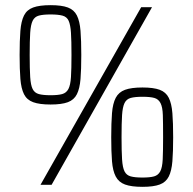

<svg xmlns="http://www.w3.org/2000/svg" viewBox="-20 -716 746 744"><path d="M137 0 527 -688H569L180 0ZM176 -311Q133 -311 108.5 -320Q84 -329 73 -351Q62 -373 59 -410Q56 -447 56 -503Q56 -559 59 -596.5Q62 -634 73 -656Q84 -678 108.5 -687Q133 -696 176 -696Q219 -696 243 -687Q267 -678 278 -656Q289 -634 292 -596.5Q295 -559 295 -503Q295 -447 292 -410Q289 -373 278 -351Q267 -329 243 -320Q219 -311 176 -311ZM176 -347Q205 -347 221 -351.5Q237 -356 245 -371Q253 -386 255 -417.5Q257 -449 257 -503Q257 -558 255 -589Q253 -620 246 -635.5Q239 -651 222 -655.5Q205 -660 176 -660Q147 -660 130.5 -655.5Q114 -651 106.5 -635.5Q99 -620 97 -589Q95 -558 95 -503Q95 -449 97 -417.5Q99 -386 106.5 -371Q114 -356 130.5 -351.5Q147 -347 176 -347ZM532 8Q489 8 464.5 -1Q440 -10 428.5 -32Q417 -54 414 -91Q411 -128 411 -184Q411 -240 414 -277.5Q417 -315 428.5 -337Q440 -359 464.5 -368Q489 -377 532 -377Q575 -377 599 -368Q623 -359 634 -337Q645 -315 648 -277.5Q651 -240 651 -184Q651 -128 648 -91Q645 -54 634 -32Q623 -10 599 -1Q575 8 532 8ZM532 -28Q561 -28 577 -32.5Q593 -37 601 -52Q609 -67 610.5 -98.5Q612 -130 612 -184Q612 -239 611 -270Q610 -301 602 -316.5Q594 -332 578 -336.5Q562 -341 532 -341Q503 -341 486.5 -336.5Q470 -332 462.5 -316.5Q455 -301 453 -270Q451 -239 451 -184Q451 -130 453 -98.5Q455 -67 462.5 -52Q470 -37 486.5 -32.5Q503 -28 532 -28Z"/></svg>

Font: Saira SemiCondensed ExtraLight
Style: Regular
Weight: 250
Width: 4
Designer: Hector Gatti with collaboration of the Omnibus-Type team
Foundry: Omnibus-Type
Version: Version 1.101